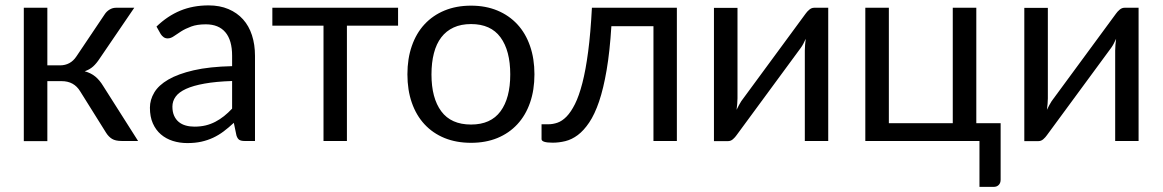

<svg xmlns="http://www.w3.org/2000/svg" viewBox="-20 -536 4420 730"><path d="M378 -481.5Q385 -492.5 396.5 -499.5Q408 -506.5 421 -506.5H490.5L359 -313.5Q347 -295 334 -283.2Q321 -271.5 302 -265Q326 -258.5 342.5 -244.8Q359 -231 372 -209.5L505 0H443Q419 0 406 -8Q393 -16 383.5 -31L285 -188.5Q261.5 -227.5 214.5 -227.5H160V0.5H70.5V-506.5H160V-287.5H208Q248 -287.5 270.5 -321.5Z M862.5 -228Q801 -226 757.8 -218.2Q714.5 -210.5 687.2 -198Q660 -185.5 647.8 -168.5Q635.5 -151.5 635.5 -130.5Q635.5 -110.5 642 -96Q648.5 -81.5 659.8 -72.2Q671 -63 686.2 -58.8Q701.5 -54.5 719 -54.5Q742.5 -54.5 762 -59.2Q781.5 -64 798.8 -73Q816 -82 831.8 -94.5Q847.5 -107 862.5 -123ZM575 -435Q617 -475.5 665.5 -495.5Q714 -515.5 773 -515.5Q815.5 -515.5 848.5 -501.5Q881.5 -487.5 904 -462.5Q926.5 -437.5 938 -402Q949.5 -366.5 949.5 -324V0H910Q897 0 890 -4.2Q883 -8.5 879 -21L869 -69Q849 -50.5 830 -36.2Q811 -22 790 -12.2Q769 -2.5 745.2 2.8Q721.5 8 692.5 8Q663 8 637 -0.2Q611 -8.5 591.8 -25Q572.5 -41.5 561.2 -66.8Q550 -92 550 -126.5Q550 -156.5 566.5 -184.2Q583 -212 620 -233.5Q657 -255 716.5 -268.8Q776 -282.5 862.5 -284.5V-324Q862.5 -383 837 -413.2Q811.5 -443.5 762.5 -443.5Q729.5 -443.5 707.2 -435.2Q685 -427 668.8 -416.8Q652.5 -406.5 640.8 -398.2Q629 -390 617.5 -390Q608.5 -390 602 -394.8Q595.5 -399.5 591 -406.5Z M1493.5 -438.5H1299V0H1210V-438.5H1015.5V-506.5H1493.5Z M1771 -514.5Q1826.5 -514.5 1871 -496Q1915.5 -477.5 1947 -443.5Q1978.5 -409.5 1995.2 -361.2Q2012 -313 2012 -253.5Q2012 -193.5 1995.2 -145.5Q1978.5 -97.5 1947 -63.5Q1915.5 -29.5 1871 -11.2Q1826.5 7 1771 7Q1715 7 1670.2 -11.2Q1625.5 -29.5 1594 -63.5Q1562.5 -97.5 1545.8 -145.5Q1529 -193.5 1529 -253.5Q1529 -313 1545.8 -361.2Q1562.5 -409.5 1594 -443.5Q1625.5 -477.5 1670.2 -496Q1715 -514.5 1771 -514.5ZM1771 -62.5Q1846 -62.5 1883 -112.8Q1920 -163 1920 -253Q1920 -343.5 1883 -394Q1846 -444.5 1771 -444.5Q1733 -444.5 1704.8 -431.5Q1676.5 -418.5 1657.8 -394Q1639 -369.5 1629.8 -333.8Q1620.5 -298 1620.5 -253Q1620.5 -163 1657.8 -112.8Q1695 -62.5 1771 -62.5Z M2553.5 0H2464.5V-436.5H2304.5Q2298.5 -340 2286.5 -269.8Q2274.5 -199.5 2257.8 -150.2Q2241 -101 2220.2 -70.2Q2199.5 -39.5 2176.8 -22.5Q2154 -5.5 2129.8 0.5Q2105.5 6.5 2081.5 6.5Q2039 6.5 2039 -7V-63.5H2065Q2082 -63.5 2099.5 -69.5Q2117 -75.5 2133.8 -92.5Q2150.5 -109.5 2166 -140.2Q2181.5 -171 2194.2 -220.2Q2207 -269.5 2216.2 -339.8Q2225.5 -410 2230.5 -506.5H2553.5Z M3129 -506.5V0H3040V-344Q3040 -354 3041 -365.5Q3042 -377 3043.5 -388.5Q3039 -378.5 3034.5 -370Q3030 -361.5 3025 -354.5L2780.5 -22Q2775 -14 2766.8 -6.8Q2758.5 0.5 2748.5 0.5H2694.5V-506H2784V-162Q2784 -152.5 2783 -141.2Q2782 -130 2780.5 -118.5Q2785 -128 2789.5 -136.2Q2794 -144.5 2798.5 -151.5L3043 -484Q3048.5 -492 3057 -499.2Q3065.5 -506.5 3075.5 -506.5Z M3784.5 -67.5V147Q3784.5 160 3777.2 167.2Q3770 174.5 3758.5 174.5H3704V0H3270V-506.5H3359.5V-67.5H3602.5V-506.5H3692V-67.5Z M4309 -506.5V0H4220V-344Q4220 -354 4221 -365.5Q4222 -377 4223.5 -388.5Q4219 -378.5 4214.5 -370Q4210 -361.5 4205 -354.5L3960.5 -22Q3955 -14 3946.8 -6.8Q3938.5 0.5 3928.5 0.5H3874.5V-506H3964V-162Q3964 -152.5 3963 -141.2Q3962 -130 3960.5 -118.5Q3965 -128 3969.5 -136.2Q3974 -144.5 3978.5 -151.5L4223 -484Q4228.5 -492 4237 -499.2Q4245.5 -506.5 4255.5 -506.5Z"/></svg>

Font: Lato
Style: Regular
Weight: 400
Designer: Lukasz Dziedzic with Adam Twardoch and Botio Nikoltchev
Foundry: tyPoland Lukasz Dziedzic
Version: Version 2.015; 2015-08-06; http://www.latofonts.com/